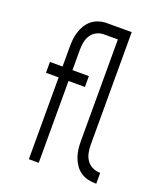

<svg xmlns="http://www.w3.org/2000/svg" viewBox="-136 -824 772 913"><g transform="rotate(20 250.0 -367.5)"><path d="M119 0V-414H55V-469H119V-570Q119 -589 121 -608Q123 -627 129 -645.5Q135 -664 145 -680.5Q155 -697 169.5 -709Q184 -721 202 -727.5Q220 -734 239 -735H372V-165Q372 -145 376 -125Q380 -105 391 -89Q402 -73 420 -64Q438 -55 458 -55H460V0H458Q438 0 418 -4.5Q398 -9 381 -20.5Q364 -32 352.5 -49Q341 -66 334 -85Q327 -104 324.5 -124Q322 -144 322 -165V-680H252Q232 -680 214.5 -671Q197 -662 186.5 -645.5Q176 -629 172.5 -609.5Q169 -590 169 -570V-469H252V-414H169V0Z"/></g></svg>

Font: Iosevka Fixed SS04 Light
Style: Regular
Weight: 300
Monospace: yes
Designer: Belleve Invis
Foundry: Belleve Invis
Version: Version 32.5.0